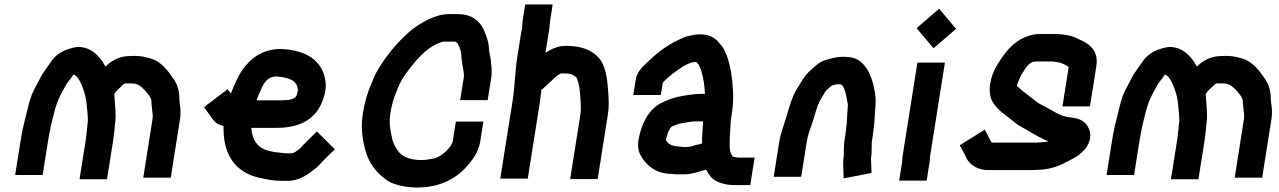

<svg xmlns="http://www.w3.org/2000/svg" viewBox="-20 -769 5720 859"><path d="M496.3 -229C497.7 -242.3 497.7 -259 496.2 -279C493.7 -306.3 494.1 -322 491 -347L497.7 -358C502.5 -363.8 515.3 -375.8 519 -379C524.1 -384 530.6 -391.8 537.6 -395C538.9 -395 540.3 -395.3 541.7 -396H566.7C587.7 -396 601.9 -390.2 612.2 -380C625.3 -368.9 631.5 -362.4 640.4 -350C647.7 -341.4 659.7 -326.7 657.3 -311C657.7 -305.7 658.4 -299.3 659.2 -292C660.1 -271.4 665.7 -257 662.2 -235L620.9 26H743.9L785.2 -235C789.9 -264.7 787.4 -285.7 783.9 -309L782.8 -321C782.4 -326.3 782.1 -331 782.1 -335C781.8 -365.1 772.1 -391.6 759.3 -412C733.4 -450.3 699.1 -499.3 643.8 -510C627.8 -514.5 607.8 -519 586.2 -519C578.2 -519 567.5 -518.7 554 -518C515 -516.8 479.4 -497.7 457.4 -476C455.2 -474.7 453.2 -473 451.6 -471C447.5 -479 443.4 -486.3 439.1 -493C415.8 -524 388.2 -556.2 333.5 -559C322.2 -559 309.2 -556.7 294.4 -552C260.1 -543 226 -521.2 209.2 -494C206.5 -489.3 202.7 -484 197.7 -478C186.4 -460.8 174.5 -446 163.6 -427L146.4 -394C124.7 -354.5 117.6 -339.9 104 -284C89.8 -228.1 80.1 -189.7 71.4 -135L47.8 14H170.8L194.4 -135C202.4 -185.8 210.3 -219.2 224.1 -272C237.9 -322.8 251.5 -347 272.8 -384C278.5 -396.8 287.6 -406.4 296 -417C301.3 -425 301.3 -425 306.6 -433C308 -433.7 309.4 -434 310.7 -434C311.5 -434.7 312.2 -435 312.9 -435C316.2 -431.1 321.7 -428.1 324.3 -425C340.2 -406.1 350.2 -379.1 357.9 -353L356.6 -351L359.4 -350C359.3 -349.3 359.5 -348.3 360 -347C364 -331.3 367.3 -312 368.4 -293C369.5 -279.3 375.1 -240.5 372.5 -224L369.4 -192C368.7 -183.3 367.8 -175.7 366.8 -169C366.2 -161 365.2 -152.7 363.8 -144L335.8 33H458.8L486.8 -144C488.3 -153.3 489.4 -162.3 490.1 -171C493 -189.7 493.4 -211 496.3 -229Z M1272 -322C1262.6 -322 1247.8 -320 1237.7 -320H1127.7C1133.6 -336.4 1138.3 -349.2 1147.3 -368C1161.5 -399.3 1177.3 -427 1216.6 -427C1267.2 -422.7 1307.2 -412.8 1312.6 -370C1312.4 -368.7 1312.5 -367.3 1313 -366C1311.9 -359.3 1310.7 -354 1309.4 -350C1306.3 -330 1289 -326.1 1272 -322ZM1436.4 -369C1438.3 -385 1437.8 -398.7 1434.9 -410C1432.3 -433.2 1423.8 -455.4 1411.8 -472C1380.2 -520.2 1320.8 -546.1 1239.1 -550C1156.6 -550 1104.9 -511.9 1065.5 -458C1045.2 -428.8 1027.8 -388.9 1013.9 -353C1013.8 -352 1013.8 -352 1013.4 -350L998.6 -370L892.9 -290L930.5 -237C942 -220.2 957.8 -210.2 980.5 -205C979.9 -201.7 979.7 -198.3 979.9 -195C980.6 -156.4 984.1 -124.6 996 -95C1017.6 -32 1070.9 13.9 1148.6 28C1178.2 34.6 1206.9 40 1242.7 40H1266.7C1301.4 40 1329.5 27.8 1352.9 13C1370.5 1.2 1399.1 -19.1 1412.5 -35C1433 -58.5 1456 -79.2 1478 -101L1397.7 -181L1350.2 -134C1340.9 -124.9 1333 -117.1 1323.8 -106C1318.4 -101.4 1301.5 -89.7 1298.9 -88C1293.7 -84.9 1290 -83 1282.1 -83H1263.1C1258.5 -83 1253.9 -83.3 1249.3 -84C1221.9 -86.8 1196.6 -88.8 1173.4 -97C1127.2 -111.5 1108.8 -146.7 1104.2 -197H1218.2C1337.9 -197 1417.4 -248.8 1436.4 -369Z M2161.8 -321 2177.4 -419C2182 -448.5 2178.3 -477.5 2175.5 -502C2173.9 -516.4 2168.6 -534 2168 -549C2166.6 -567.6 2164.5 -579.1 2159.4 -596C2141.4 -655.5 2112 -706 2025.8 -706H1988.8C1956.1 -706 1923.6 -694.8 1898.2 -683C1863.2 -665.4 1829.5 -644.8 1800.7 -617C1768.5 -587.5 1736.7 -552.8 1710.3 -516.5C1684.6 -481.1 1659.6 -444.2 1643 -398C1624.8 -357.7 1611.7 -313.8 1603.5 -262C1591.7 -187.4 1604.2 -129.7 1620.4 -78C1640 -25.1 1672.5 12.5 1718.3 42C1744.5 58.2 1797.9 70 1844.9 70C1952.1 70 2028.7 27.8 2081.3 -40C2103.5 -66.3 2122.4 -97.5 2128.9 -138L2142.6 -225H2019.6L2005.2 -134C2000.1 -124.9 1997.1 -116.1 1988.9 -106.5C1972.2 -87.2 1947.5 -66.3 1921.5 -60C1904.9 -56.8 1884.9 -53 1864.4 -53C1812.2 -53 1774 -69.1 1756.8 -100C1745.4 -116 1736.3 -133.9 1732.9 -157C1726 -188.8 1719.6 -218.4 1726.5 -262C1730.8 -288.9 1737.4 -315.8 1745.7 -339C1757.2 -368.6 1769.6 -399.7 1785.3 -425C1822.7 -476.3 1862.6 -530.7 1916.2 -563C1931.7 -571 1951.1 -583 1972.3 -583H2016.3C2016.9 -582.3 2017.5 -582 2018.2 -582C2020.6 -580.7 2023.3 -578.7 2026.2 -576H2027.2C2032.6 -566.3 2035.8 -556.7 2039.5 -546C2042.7 -536.5 2041.8 -532.9 2044 -524C2044.3 -490.1 2054.3 -463.1 2055.8 -428L2038.8 -321Z M2420.4 -533 2436.3 -633C2439.2 -645.6 2438.9 -662.3 2441.1 -676L2452.6 -749H2329.6L2318.1 -676C2316.1 -663.7 2317.1 -650.7 2315.4 -640C2313.7 -634 2311.9 -624.7 2309.9 -612L2293.8 -510C2283.6 -445.5 2283.5 -382 2273.4 -318L2218.2 30H2341.2L2396.4 -318C2399.2 -336 2400 -353.8 2402.8 -371L2405.4 -369L2464 -423C2469.9 -429 2482.8 -438 2490.8 -441H2491.8C2498.5 -441 2506.5 -440.7 2515.7 -440C2536.6 -440 2548.6 -430.4 2559.8 -422C2562.6 -414 2562.6 -414 2565.3 -406C2570.6 -387.5 2573.6 -374.1 2574.9 -353C2576.8 -322.6 2581.9 -289.8 2576.2 -254L2530.9 32H2653.9L2699.2 -254C2705.4 -292.9 2703.7 -319.4 2701.4 -353C2697.4 -413.6 2690.8 -477.6 2656.3 -513C2625.6 -545.9 2580.2 -564 2510.3 -564C2476.5 -564 2445 -548.9 2420.4 -533Z M2936.5 -344 2945.2 -399C2971.6 -428.1 3005 -451.8 3037.9 -473C3045.5 -477 3045.5 -477 3053.2 -481C3058.9 -483.7 3064.3 -486 3069.3 -488C3072.7 -489.6 3084.4 -491.2 3086.9 -492H3094.9C3099.5 -486.5 3104.3 -483.4 3107.5 -477C3111.9 -466.1 3117.7 -455.4 3120 -442C3128.2 -414.2 3131.9 -384.8 3133.8 -352C3133.5 -350.7 3133.7 -349.7 3134.3 -349H3111.3C3085.2 -349 3064.8 -344.2 3040 -341C3024.5 -338 3024.5 -338 3014.2 -336C2985.9 -329.7 2956.5 -317.9 2932.3 -305C2880.7 -275.9 2847.9 -213.8 2836 -139C2831.9 -113 2837.1 -89.5 2846.6 -73C2868.6 -32.3 2914.2 9 2982.6 9C2991 10.3 3003.3 11 3019.3 11C3060.4 12.6 3082.3 6.9 3113.5 -3L3139.6 -10C3146.9 5.7 3157.8 21.1 3169.1 31C3190.5 47.6 3225.1 59 3264.7 59H3336.7L3356.1 -64H3284.1C3277.7 -64 3265.6 -66.8 3258.8 -68C3254 -73.7 3249.9 -85.4 3246.6 -92C3243.5 -109.5 3244.3 -131.9 3244.9 -151L3245.6 -168C3245.6 -172 3246.2 -180 3247.4 -192C3249 -217.5 3247.9 -220.1 3251.6 -244C3258.3 -285.9 3261.4 -317.8 3259.9 -353C3257.4 -413.1 3249.5 -468.4 3232.9 -517L3222.7 -541C3217.8 -552.3 3211.1 -562.3 3202.4 -571C3196.5 -578 3196.5 -578 3191.5 -584C3176.6 -600.4 3150.1 -615 3119.4 -615H3100.4C3092.3 -614.3 3082 -612.7 3069.6 -610C3045.2 -605.5 3033.7 -598.9 3014.4 -590C2960.8 -565.1 2915.1 -528.6 2873.9 -488.5C2851 -466.3 2829.8 -447 2824.4 -413L2813.5 -344ZM3125.8 -226C3124.9 -207.8 3122 -169.4 3120.9 -151L3121.2 -134C3120.9 -132 3120.9 -129.7 3121.1 -127L3088.8 -119C3081.8 -116.2 3069.5 -112 3060.7 -112C3057.3 -111.3 3050.9 -111 3041.6 -111C3030.4 -111.7 3023.1 -112.3 3019.9 -113C3017.2 -113 3011.7 -113.7 3003.2 -115C2998.4 -116 2998.4 -116 2993.5 -117C2977 -120.4 2966.7 -129.8 2959.5 -142C2960.1 -146 2960.1 -146 2960.9 -151C2962.1 -154.3 2963.4 -158.3 2964.8 -163C2966.7 -174.7 2969.8 -180.3 2976.3 -191C2980.2 -197 2980.2 -197 2982.8 -201C2989.8 -205.7 3002.1 -209.9 3009.6 -212C3015.9 -214 3015.9 -214 3022.2 -216C3042.5 -218.8 3069.7 -226 3091.8 -226Z M3724.1 -392H3730.1C3732.5 -392 3746 -392.4 3747.5 -388C3760.5 -372.5 3767.1 -338.7 3770.2 -317C3772.9 -305.7 3774.5 -299.7 3772.5 -287C3769.5 -253.6 3770.5 -224 3764.9 -189C3764.2 -180.3 3763.2 -172 3762 -164L3758.5 -142C3755.7 -124.6 3756 -111.8 3755.2 -96L3755 -76C3755.1 -72 3754.9 -68.7 3754.5 -66C3753 -56.7 3752.2 -47.7 3752.2 -39L3754.4 29L3879.2 5L3876.8 -62L3877.5 -66C3878.7 -74 3879.4 -82.7 3879.6 -92L3879.7 -112C3880.3 -120 3880.5 -127.3 3880.2 -134L3885 -164C3886.2 -172 3887.3 -181 3888.3 -191C3892.9 -220.1 3892.7 -243.8 3894.9 -271C3896 -284 3896 -284 3897 -297C3897.6 -309 3897.7 -320 3897.3 -330C3892.4 -383.1 3877.1 -440.7 3848.2 -475C3824.4 -503.3 3802.9 -515 3749.6 -515C3723.3 -515 3697.6 -507.1 3675.4 -501C3657.9 -496.8 3642.1 -486.1 3630.4 -476C3620.8 -467.7 3608.5 -456.9 3603.6 -452C3578 -429.9 3562.6 -397.3 3543.3 -368C3524.1 -335.3 3511.2 -292.6 3499.8 -251C3488.9 -213.9 3472.8 -175.8 3466.1 -133L3441.5 22H3564.5L3589.1 -133C3594.9 -169.9 3607.8 -200.2 3619.1 -234C3627.1 -261.6 3634.6 -291.4 3647.2 -317C3652.6 -326 3652.6 -326 3658.1 -335C3660.9 -340.3 3664.5 -346.3 3668.9 -353C3672.4 -358.9 3674.5 -364.9 3679.1 -367C3683.1 -371 3689.7 -376.7 3698.8 -384C3699.3 -387.2 3721.4 -391.2 3724.1 -392Z M4016 -44 4002.8 39H4125.8L4139 -44C4140.2 -52 4140.8 -59.7 4140.6 -67L4207.5 -489H4084.5L4018.2 -71C4016.8 -62.1 4017.2 -51.6 4016 -44ZM4080.8 -643 4156.6 -553 4257.4 -640 4181.6 -730Z M4736.6 -250C4712.8 -258.4 4688.1 -274.1 4668.1 -285C4652.2 -294.5 4631.1 -303.3 4616.7 -314L4604.3 -324C4596.9 -330.5 4567.2 -352.3 4558.9 -359C4552 -365.8 4543.6 -371.2 4537 -379H4535C4532.3 -380.5 4530.9 -383.4 4530.3 -387C4530.8 -390 4530.8 -390 4531.2 -393C4538.9 -411.7 4544.7 -428.6 4555.2 -443C4564.2 -458.4 4585.2 -493 4607.1 -493C4611.2 -493.7 4614.6 -494 4617.2 -494H4690.2C4697.3 -492.8 4708 -491.4 4714.6 -490C4722.1 -490 4733.8 -484.5 4741.2 -481C4750.4 -476 4750.4 -476 4755.9 -473C4758.6 -471 4758.6 -471 4761.3 -469L4733.4 -293H4856.4L4884.8 -472C4895.8 -541.4 4856.9 -571.9 4809.8 -592C4790.5 -603.2 4765.8 -611.3 4739.2 -614L4719.6 -616C4713 -616.7 4706.4 -617 4699.7 -617H4636.7C4612.8 -617 4592.3 -613.5 4572.8 -605C4512.2 -583.6 4473.3 -531.3 4440.5 -477C4408.1 -424.6 4396 -352 4422.3 -311C4444.1 -274.1 4482.6 -252.8 4516.5 -224C4537.9 -205 4566.6 -193 4592 -177C4614.6 -163.3 4642.2 -148.3 4670.7 -137C4667.9 -136.3 4665.5 -135.7 4663.4 -135L4647.1 -133C4641.6 -132.3 4636.6 -132 4631.9 -132C4625.8 -131.3 4619.7 -131 4613.7 -131H4420.7C4419.4 -131 4418.1 -131.3 4416.9 -132H4415.9L4385.9 -189L4273.8 -119C4283.9 -99.2 4295.9 -81 4304.5 -60C4319.5 -31.5 4354.2 -8 4401.3 -8H4594.3C4601.6 -8 4609.3 -8.3 4617.4 -9C4666.5 -9 4711.5 -22.7 4746.7 -42L4766.2 -52C4787 -62.6 4803.1 -70.9 4820.9 -88C4855.7 -120.2 4868.8 -162.5 4847.8 -201C4831.7 -229.8 4807.5 -239.8 4766.6 -244C4756.8 -244 4743.5 -250 4736.6 -250Z M5379.3 -229C5380.7 -242.3 5380.7 -259 5379.2 -279C5376.7 -306.3 5377.1 -322 5374 -347L5380.7 -358C5385.5 -363.8 5398.3 -375.8 5402 -379C5407.1 -384 5413.6 -391.8 5420.6 -395C5421.9 -395 5423.3 -395.3 5424.7 -396H5449.7C5470.7 -396 5484.9 -390.2 5495.2 -380C5508.3 -368.9 5514.5 -362.4 5523.4 -350C5530.7 -341.4 5542.7 -326.7 5540.3 -311C5540.7 -305.7 5541.4 -299.3 5542.2 -292C5543.1 -271.4 5548.7 -257 5545.2 -235L5503.9 26H5626.9L5668.2 -235C5672.9 -264.7 5670.4 -285.7 5666.9 -309L5665.8 -321C5665.4 -326.3 5665.1 -331 5665.1 -335C5664.8 -365.1 5655.1 -391.6 5642.3 -412C5616.4 -450.3 5582.1 -499.3 5526.8 -510C5510.8 -514.5 5490.8 -519 5469.2 -519C5461.2 -519 5450.5 -518.7 5437 -518C5398 -516.8 5362.4 -497.7 5340.4 -476C5338.2 -474.7 5336.2 -473 5334.6 -471C5330.5 -479 5326.4 -486.3 5322.1 -493C5298.8 -524 5271.2 -556.2 5216.5 -559C5205.2 -559 5192.2 -556.7 5177.4 -552C5143.1 -543 5109 -521.2 5092.2 -494C5089.5 -489.3 5085.7 -484 5080.7 -478C5069.4 -460.8 5057.5 -446 5046.6 -427L5029.4 -394C5007.7 -354.5 5000.6 -339.9 4987 -284C4972.8 -228.1 4963.1 -189.7 4954.4 -135L4930.8 14H5053.8L5077.4 -135C5085.4 -185.8 5093.3 -219.2 5107.1 -272C5120.9 -322.8 5134.5 -347 5155.8 -384C5161.5 -396.8 5170.6 -406.4 5179 -417C5184.3 -425 5184.3 -425 5189.6 -433C5191 -433.7 5192.4 -434 5193.7 -434C5194.5 -434.7 5195.2 -435 5195.9 -435C5199.2 -431.1 5204.7 -428.1 5207.3 -425C5223.2 -406.1 5233.2 -379.1 5240.9 -353L5239.6 -351L5242.4 -350C5242.3 -349.3 5242.5 -348.3 5243 -347C5247 -331.3 5250.3 -312 5251.4 -293C5252.5 -279.3 5258.1 -240.5 5255.5 -224L5252.4 -192C5251.7 -183.3 5250.8 -175.7 5249.8 -169C5249.2 -161 5248.2 -152.7 5246.8 -144L5218.8 33H5341.8L5369.8 -144C5371.3 -153.3 5372.4 -162.3 5373.1 -171C5376 -189.7 5376.4 -211 5379.3 -229Z"/></svg>

Font: Tape
Style: It
Weight: 500
Foundry: Cannot Into Space Fonts
Version: Version 0.97